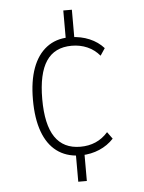

<svg xmlns="http://www.w3.org/2000/svg" viewBox="-52 -646 602 803"><g transform="rotate(-5 249.0 -244.5)"><path d="M244 115V-7L257 6Q202 4 163.5 -25Q125 -54 105 -109Q85 -164 85 -243Q85 -321 105 -375.5Q125 -430 163.5 -459.5Q202 -489 256 -490L244 -469V-604H280V-468L266 -490Q308 -489 343.5 -474Q379 -459 403 -432L383 -402Q361 -428 331 -441Q301 -454 266 -454Q194 -454 159 -401.5Q124 -349 124 -242Q124 -135 159.5 -82.5Q195 -30 266 -30Q301 -30 330 -42.5Q359 -55 382 -81L403 -52Q378 -25 343 -10Q308 5 267 6L280 -7V115Z"/></g></svg>

Font: Nunito Sans 12pt ExtraLight Condensed
Style: Regular
Weight: 200
Width: 3
Version: Version 3.101;gftools[0.9.27]